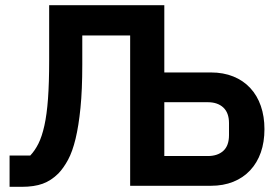

<svg xmlns="http://www.w3.org/2000/svg" viewBox="-20 -718 1078 742"><path d="M17 -117H97Q115 -136 128.5 -163Q142 -190 151.5 -232.5Q161 -275 165.5 -336.5Q170 -398 170 -485V-698H615V-438H795Q843 -438 881.5 -422.5Q920 -407 947 -378Q974 -349 988 -308.5Q1002 -268 1002 -219Q1002 -169 988 -129Q974 -89 947 -60Q920 -31 881.5 -15.5Q843 0 795 0H483V-581H298V-468Q298 -371 291 -301Q284 -231 272 -181.5Q260 -132 243 -100.5Q226 -69 206 -48Q178 -20 145 -8Q112 4 64 4H17ZM783 -115Q821 -115 843 -135Q865 -155 865 -196V-242Q865 -282 843 -302.5Q821 -323 783 -323H615V-115Z"/></svg>

Font: IBM Plex Sans SmBld
Style: Regular
Weight: 600
Designer: Mike Abbink, Paul van der Laan, Pieter van Rosmalen
Foundry: Bold Monday
Version: Version 3.005